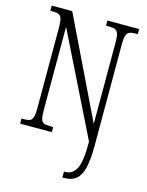

<svg xmlns="http://www.w3.org/2000/svg" viewBox="-138 -798 860 1122"><g transform="rotate(15 292.0 -237.0)"><path d="M352 204H359Q404 204 426 161.5Q448 119 448 10V-3L145 -616V-111Q145 -76 150 -59Q155 -42 167 -36.5Q179 -31 202 -31H224V0H32V-31H47Q71 -31 83 -36.5Q95 -42 100.5 -59Q106 -76 106 -111V-605Q106 -639 100.5 -655.5Q95 -672 83 -677.5Q71 -683 48 -683H32V-714H156L448 -110V-605Q448 -639 442.5 -655.5Q437 -672 425 -677.5Q413 -683 390 -683H369V-714H561V-683H545Q522 -683 509.5 -677Q497 -671 491.5 -654Q486 -637 486 -603V10Q486 97 473.5 147Q461 197 434 218.5Q407 240 363 240H352Z"/></g></svg>

Font: Noto Serif CondLight
Style: Regular
Weight: 300
Width: 3
Designer: Monotype Design Team
Foundry: Monotype Imaging Inc.
Version: Version 1.001